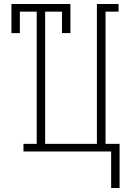

<svg xmlns="http://www.w3.org/2000/svg" viewBox="-20 -755 640 957"><path d="M576 182H534V0H97V-38H163V-697H79V-590H37V-735H331V-590H289V-697H205V-38H463V-735H571V-697H506V-38H576Z"/></svg>

Font: Iosevka Curly Slab XLtEx
Style: Regular
Weight: 200
Width: 7
Monospace: yes
Designer: Belleve Invis
Foundry: Belleve Invis
Version: Version 11.1.0; ttfautohint (v1.8.3)